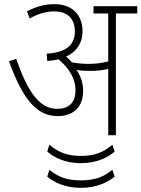

<svg xmlns="http://www.w3.org/2000/svg" viewBox="-20 -652 682 926"><path d="M381 -213C381 -252 369 -286 349 -315C369 -311 392 -310 414 -310C443 -310 473 -312 502 -320V0H539V-587H642V-622H431V-587H502V-356C470 -347 438 -344 407 -344C383 -344 355 -346 327 -351C318 -361 309 -370 299 -379C350 -403 378 -445 378 -500C378 -582 327 -632 242 -632C192 -632 154 -619 110 -598L123 -563C164 -585 200 -597 242 -597C305 -597 341 -563 341 -500C341 -436 300 -399 205 -393L208 -358C227 -359 245 -362 262 -366C310 -326 344 -276 344 -217C344 -152 307 -127 256 -127C171 -127 115 -206 58 -368L23 -357C94 -163 161 -92 260 -92C324 -92 381 -128 381 -213ZM370 135C445 135 500 108 533 79L522 46C481 81 439 100 370 100C300 100 259 80 218 46L208 79C241 108 295 135 370 135ZM370 254C445 254 498 228 533 200L522 167C480 201 438 218 370 218C302 218 260 201 218 167L208 200C241 228 295 254 370 254Z"/></svg>

Font: Noto Sans Devanagari UI SemiCondensed ExtraLight
Style: Regular
Weight: 200
Width: 4
Designer: Jelle Bosma - Monotype Design Team
Foundry: Monotype Imaging Inc.
Version: Version 2.004